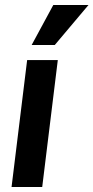

<svg xmlns="http://www.w3.org/2000/svg" viewBox="-20 -744 372 764"><path d="M26 0 88 -505H210L148 0ZM198 -565H106L192 -724H332Z"/></svg>

Font: Inclusive Sans SemiBold
Style: Italic
Weight: 600
Italic angle: -7°
Designer: Olivia King
Foundry: Olivia King
Version: Version 2.004